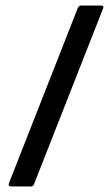

<svg xmlns="http://www.w3.org/2000/svg" viewBox="-20 -675 405 695"><path d="M21 0Q9 0 12 -11L262 -647Q266 -655 274 -655H344Q358 -655 353 -644L103 -8Q100 0 91 0Z"/></svg>

Font: Sofia Sans Semi Condensed SemiBold
Style: Regular
Weight: 600
Designer: Botio Nikoltchev, Ani Petrova
Foundry: lettersoup
Version: Version 4.100